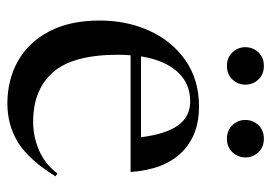

<svg xmlns="http://www.w3.org/2000/svg" viewBox="-130 -612 752 533"><g transform="rotate(90 246.5 -346.0)"><path d="M277 -522Q356 -522 403.8 -473.5Q451.5 -425 458 -332H134Q132.5 -315.5 132.5 -297.5Q132.5 -172 181 -116.8Q229.5 -61.5 318.5 -61.5Q360 -61.5 398.5 -78.2Q437 -95 462 -129L470 -123.5Q423.5 -49 375.8 -19.5Q328 10 267.5 10Q202.5 10 150.2 -19.2Q98 -48.5 67.8 -105.8Q37.5 -163 37.5 -247Q37.5 -321.5 65.8 -384Q94 -446.5 147.8 -484.2Q201.5 -522 277 -522ZM262 -497.5Q212 -497.5 179.8 -462Q147.5 -426.5 137 -361H361.5Q352.5 -431 328.2 -464.2Q304 -497.5 262 -497.5ZM163.5 -599.5Q140 -599.5 125.8 -614.8Q111.5 -630 111.5 -650.5Q111.5 -671.5 125.8 -686.8Q140 -702 163.5 -702Q187 -702 201.2 -686.8Q215.5 -671.5 215.5 -650.5Q215.5 -630 201.2 -614.8Q187 -599.5 163.5 -599.5ZM365.5 -599.5Q342 -599.5 327.8 -614.8Q313.5 -630 313.5 -650.5Q313.5 -671.5 327.8 -686.8Q342 -702 365.5 -702Q389 -702 403.2 -686.8Q417.5 -671.5 417.5 -650.5Q417.5 -630 403.2 -614.8Q389 -599.5 365.5 -599.5Z"/></g></svg>

Font: Newsreader 72pt
Style: Regular
Weight: 400
Designer: Hugues Gentile
Foundry: Production Type
Version: Version 1.003; ttfautohint (v1.8.3)